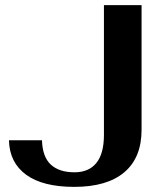

<svg xmlns="http://www.w3.org/2000/svg" viewBox="-20 -720 646 750"><path d="M15 -172H144Q146 -107 178.5 -77Q211 -47 271 -47Q327 -47 356.5 -83.5Q386 -120 386 -193V-700H533V-213Q533 -104 465.5 -47Q398 10 270 10Q147 10 82 -37.5Q17 -85 15 -172Z"/></svg>

Font: Fahkwang SemiBold
Style: Regular
Weight: 600
Designer: Suppakit Chalermlarp | Katatrad Co.,Ltd.
Foundry: Cadson Demak Co.,Ltd.
Version: Version 1.000; ttfautohint (v1.6)